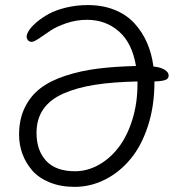

<svg xmlns="http://www.w3.org/2000/svg" viewBox="-20 -727 709 757"><path d="M273.9 9.8Q218.8 9.8 175.3 -8.1Q131.8 -25.9 106.4 -55.7Q81.1 -85.4 68.1 -121.1Q55.2 -156.7 55.2 -195.8Q55.2 -256.8 77.9 -303.2Q100.6 -349.6 139.9 -379.4Q179.2 -409.2 238.5 -428.5Q297.9 -447.8 364.7 -456.3Q431.6 -464.8 516.1 -466.8Q501 -557.6 448.7 -603.3Q396.5 -648.9 323.2 -648.9Q280.8 -648.9 241 -635.3Q201.2 -621.6 178 -605.5Q154.8 -589.4 134.3 -575.7Q113.8 -562 105 -562Q96.2 -562 90.6 -568.1Q85 -574.2 85 -583Q85 -592.3 94.2 -606.9Q103.5 -621.6 124 -639.2Q144.5 -656.7 171.9 -671.9Q199.2 -687 240 -697Q280.8 -707 326.2 -707Q384.8 -707 431.6 -688.2Q478.5 -669.4 509.5 -635.7Q540.5 -602.1 559.3 -559.3Q578.1 -516.6 585 -464.8Q612.8 -461.9 628.9 -452.1Q645 -442.4 645 -429.2Q645 -418 634 -412.6Q623 -407.2 588.9 -405.8V-402.8Q588.9 -309.1 563.2 -230.2Q537.6 -151.4 494.1 -99.4Q450.7 -47.4 393.8 -18.8Q336.9 9.8 273.9 9.8ZM124 -203.1Q124 -133.8 162.1 -92.8Q200.2 -51.8 275.9 -51.8Q324.2 -51.8 368.9 -76.7Q413.6 -101.6 447.5 -145.8Q481.4 -189.9 501.7 -254.9Q522 -319.8 522 -395V-405.8Q424.8 -403.8 353.5 -392.6Q282.2 -381.3 229.5 -357.9Q176.8 -334.5 150.4 -295.9Q124 -257.3 124 -203.1Z"/></svg>

Font: Shantell Sans Normal
Style: Regular
Weight: 300
Designer: Stephen Nixon, Anya Danilova, Shantell Martin
Foundry: Arrow Type
Version: Version 1.006;[559af2be0]